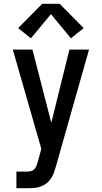

<svg xmlns="http://www.w3.org/2000/svg" viewBox="-20 -783 540 1018"><path d="M67 215V127H123Q133 127 143.5 124.5Q154 122 161.5 114.5Q169 107 173 97Q177 87 179 77Q180 77 180 77Q180 77 180 77L199 6L48 -520H152L252 -132L348 -520H452L276 101Q271 118 265 134.5Q259 151 249 165.5Q239 180 224.5 190.5Q210 201 193 207Q176 213 158.5 214Q141 215 123 215ZM144 -580 76 -634 204 -763H296L424 -634L356 -580L250 -708Z"/></svg>

Font: Iosevka SS04 Semibold
Style: Regular
Weight: 600
Monospace: yes
Designer: Belleve Invis
Foundry: Belleve Invis
Version: Version 19.0.0; ttfautohint (v1.8.4)